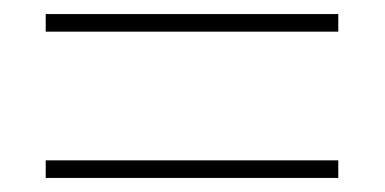

<svg xmlns="http://www.w3.org/2000/svg" viewBox="-20 -489 547 273"><path d="M45 -444V-469H461V-444ZM45 -236V-261H461V-236Z"/></svg>

Font: Noto Sans Khmer UI SemiCondensed Thin
Style: Regular
Weight: 100
Width: 4
Designer: Danh Hong and the Monotype Design Team
Foundry: Monotype Imaging Inc.
Version: Version 2.002; ttfautohint (v1.8.4.7-5d5b)